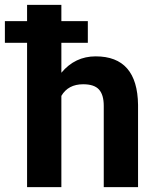

<svg xmlns="http://www.w3.org/2000/svg" viewBox="-46 -770 640 790"><path d="M315.4 -593.8H206.5V-470.7Q262.7 -538.1 347.7 -538.1Q519.5 -538.1 522 -338.4V0H380.9V-334.5Q380.9 -379.9 361.3 -401.6Q341.8 -423.3 296.4 -423.3Q234.4 -423.3 206.5 -375.5V0H65.4V-593.8H-25.9V-683.1H65.4V-750H206.5V-683.1H315.4Z"/></svg>

Font: Robotiche
Style: Bold
Weight: 700
Designer: Google
Version: Version 2.001150; 2014